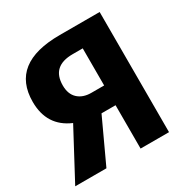

<svg xmlns="http://www.w3.org/2000/svg" viewBox="-160 -826 928 959"><g transform="rotate(-30 304.0 -346.5)"><path d="M313 -693H543V0H379V-250H298L182 0H2L151 -279Q29 -331 29 -471Q29 -693 313 -693ZM305 -364H379V-578H321Q200 -578 200 -467Q200 -417 228.5 -390.5Q257 -364 305 -364Z"/></g></svg>

Font: Fira Sans
Style: Bold
Weight: 700
Designer: bBox Type GmbH & Carrois Corporate GbR & Edenspiekermann AG
Foundry: bBox Type GmbH & Carrois Corporate GbR & Edenspiekermann AG
Version: Version 4.301;PS 004.301;hotconv 1.0.88;makeotf.lib2.5.64775